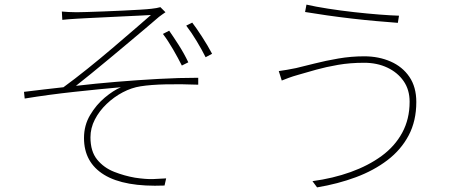

<svg xmlns="http://www.w3.org/2000/svg" viewBox="-20 -779 2040 832"><path d="M248 -729Q261 -728 276.5 -727Q292 -726 312 -726Q326 -726 357.5 -727Q389 -728 429.5 -729.5Q470 -731 511.5 -733Q553 -735 586.5 -737Q620 -739 636 -741Q647 -742 657.5 -744Q668 -746 675 -748L697 -726Q693 -723 684 -717Q675 -711 669 -706Q646 -686 611 -656.5Q576 -627 535.5 -593Q495 -559 453.5 -524.5Q412 -490 374.5 -459.5Q337 -429 309 -407Q394 -417 485 -424.5Q576 -432 666 -437Q756 -442 839 -442V-412Q764 -415 698.5 -413.5Q633 -412 589 -405Q550 -399 512 -379Q474 -359 442 -328.5Q410 -298 391 -261Q372 -224 372 -184Q372 -123 401 -87.5Q430 -52 474.5 -34.5Q519 -17 565 -9Q612 -2 643 -3Q674 -4 700 -6L693 25Q519 32 431.5 -21.5Q344 -75 344 -181Q344 -236 370.5 -280.5Q397 -325 434 -356Q471 -387 504 -401Q413 -393 302 -381Q191 -369 87 -352L84 -381Q125 -386 171.5 -391.5Q218 -397 255 -401Q303 -436 358.5 -480.5Q414 -525 468 -571Q522 -617 566 -655Q610 -693 634 -714Q620 -713 587.5 -711.5Q555 -710 514 -708Q473 -706 432 -704Q391 -702 359.5 -700.5Q328 -699 314 -698Q294 -697 276.5 -695.5Q259 -694 250 -693ZM713 -646Q730 -622 754 -584.5Q778 -547 796 -509L768 -495Q752 -527 730 -565Q708 -603 686 -632ZM813 -681Q830 -659 855 -620.5Q880 -582 899 -546L871 -531Q855 -563 832.5 -600.5Q810 -638 787 -668Z M1755 -338Q1755 -390 1729 -427.5Q1703 -465 1658.5 -486Q1614 -507 1558 -507Q1497 -507 1445 -498Q1393 -489 1350 -477Q1307 -465 1273 -455Q1248 -448 1232 -442Q1216 -436 1201 -430L1188 -471Q1205 -473 1223.5 -476.5Q1242 -480 1263 -484Q1297 -492 1344 -504Q1391 -516 1446.5 -525.5Q1502 -535 1558 -535Q1621 -535 1672.5 -512.5Q1724 -490 1754 -446Q1784 -402 1784 -337Q1784 -255 1751 -192.5Q1718 -130 1659 -85Q1600 -40 1522 -11Q1444 18 1354 33L1334 6Q1423 -6 1499.5 -33.5Q1576 -61 1633.5 -103Q1691 -145 1723 -204Q1755 -263 1755 -338ZM1308 -759Q1347 -750 1401.5 -741.5Q1456 -733 1514 -726.5Q1572 -720 1623.5 -716Q1675 -712 1709 -711L1704 -680Q1665 -683 1613 -687.5Q1561 -692 1505 -698.5Q1449 -705 1396.5 -712.5Q1344 -720 1302 -727Z"/></svg>

Font: Noto Sans SC Thin Thin
Style: Regular
Weight: 250
Version: Version 2.004-H2;hotconv 1.0.118;makeotfexe 2.5.65603